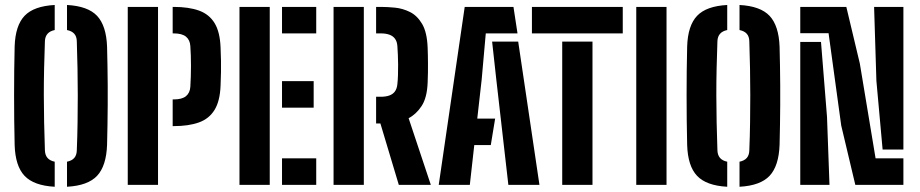

<svg xmlns="http://www.w3.org/2000/svg" viewBox="-20 -723 3597 751"><path d="M194 7.5Q112.2 3.1 76 -35.3Q39.8 -73.6 37.3 -155.9Q36.2 -204.8 35.6 -253.5Q35.1 -302.3 35.1 -350.6Q35.1 -399 35.6 -446.6Q36.2 -494.2 37.3 -541Q39.8 -622.9 76.1 -661.1Q112.4 -699.2 194 -703.5V-605.5Q175.3 -601.6 166 -590.9Q156.6 -580.3 155.7 -562.8Q153.7 -508 152.5 -455.3Q151.3 -402.7 151.4 -350.4Q151.5 -298.2 152.6 -244.6Q153.8 -191 155.7 -133.9Q156.6 -115.7 166 -105.1Q175.3 -94.4 194 -90.5ZM242.1 7.5V-90.5Q261.1 -94.4 270.5 -105.2Q279.9 -116.1 280.4 -134.7Q282.7 -191.4 283.4 -244.8Q284.2 -298.2 284.2 -350.4Q284.2 -402.7 283.2 -455.1Q282.3 -507.6 280.4 -562Q279.9 -580.3 270.5 -590.9Q261.1 -601.6 242.1 -605.5V-703.5Q323.7 -699.2 359.8 -660.9Q395.8 -622.5 398.8 -540.3Q399.8 -503.1 400.4 -465.3Q401 -427.5 401.3 -389.1Q401.5 -350.6 401.3 -311.9Q401 -273.2 400.4 -234.3Q399.8 -195.4 398.8 -156.6Q395.9 -74 359.8 -35.4Q323.7 3.1 242.1 7.5Z M655.4 -229.7V-334.1H659.1Q692.1 -334.1 707.5 -346.9Q723 -359.7 724.5 -383.5Q727 -424.2 727 -465.9Q727 -507.6 724.5 -542.9Q723 -566.9 707.4 -579.7Q691.8 -592.4 659.3 -592.4H655.4V-696H659.3Q718.6 -696 758.6 -681.5Q798.6 -667 819.6 -632.2Q840.6 -597.5 842.8 -536.5Q844.1 -507.7 844.4 -485.6Q844.7 -463.5 844.4 -441.1Q844.1 -418.7 842.8 -389.1Q840.6 -327.8 819.2 -293.1Q797.8 -258.3 757.7 -244Q717.6 -229.7 659.1 -229.7ZM479.7 0V-696H598.1V0Z M916.7 0V-696H1035.1V0ZM1083.1 0V-103.7H1216.9V0ZM1083.1 -301.9V-405.6H1206.9V-301.9ZM1083.1 -592.4V-696H1216.9V-592.4Z M1284.7 0V-696H1403.1V0ZM1665.1 0H1539.9L1467.9 -240.1H1451.1V-344.5H1468.9Q1489 -344.5 1502.9 -349.5Q1516.8 -354.5 1524.7 -365.3Q1532.6 -376.2 1534.3 -393.9Q1536.2 -410.7 1536.7 -430.4Q1537.3 -450.1 1537.2 -470.5Q1537.2 -490.9 1536.2 -509.7Q1535.3 -528.4 1534.3 -542.9Q1533.1 -560.4 1525.2 -571.2Q1517.4 -582.1 1503.4 -587.2Q1489.4 -592.4 1469.2 -592.4H1451.1V-696H1469.2Q1494.1 -696 1524.6 -693.1Q1555.1 -690.1 1583.5 -676.1Q1611.9 -662 1631.2 -629.3Q1650.5 -596.5 1652.7 -536.5Q1653.3 -522.5 1653.6 -507.4Q1653.9 -492.3 1654 -475.6Q1654.1 -458.8 1653.9 -439.8Q1653.8 -420.8 1652.7 -399.5Q1650.3 -340 1628.9 -307.9Q1607.5 -275.8 1578.3 -260.7Z M1696.1 0 1797.7 -696H1988.4L2004.2 -592.4H1880.1L1864.1 -412.3L1846.8 -259.1H1916.7L1899.7 -155.5H1835.1L1817.7 0ZM1968.4 0 1921.2 -412.5 1904.9 -560.3H2006.9L2090 0Z M2179.1 0V-560.3H2297.5V0ZM2060.6 -592.4V-696H2415.9V-592.4Z M2468.7 0V-696H2587.1V0Z M2824.5 7.5Q2742.7 3.1 2706.5 -35.3Q2670.3 -73.6 2667.8 -155.9Q2666.7 -204.8 2666.1 -253.5Q2665.6 -302.3 2665.6 -350.6Q2665.6 -399 2666.1 -446.6Q2666.7 -494.2 2667.8 -541Q2670.3 -622.9 2706.6 -661.1Q2742.9 -699.2 2824.5 -703.5V-605.5Q2805.8 -601.6 2796.5 -590.9Q2787.1 -580.3 2786.2 -562.8Q2784.2 -508 2783 -455.3Q2781.8 -402.7 2781.9 -350.4Q2782 -298.2 2783.1 -244.6Q2784.3 -191 2786.2 -133.9Q2787.1 -115.7 2796.5 -105.1Q2805.8 -94.4 2824.5 -90.5ZM2872.6 7.5V-90.5Q2891.6 -94.4 2901 -105.2Q2910.4 -116.1 2910.9 -134.7Q2913.2 -191.4 2913.9 -244.8Q2914.7 -298.2 2914.7 -350.4Q2914.7 -402.7 2913.7 -455.1Q2912.8 -507.6 2910.9 -562Q2910.4 -580.3 2901 -590.9Q2891.6 -601.6 2872.6 -605.5V-703.5Q2954.2 -699.2 2990.3 -660.9Q3026.3 -622.5 3029.3 -540.3Q3030.3 -503.1 3030.9 -465.3Q3031.5 -427.5 3031.8 -389.1Q3032 -350.6 3031.8 -311.9Q3031.5 -273.2 3030.9 -234.3Q3030.3 -195.4 3029.3 -156.6Q3026.4 -74 2990.3 -35.4Q2954.2 3.1 2872.6 7.5Z M3325.5 0 3270.4 -232 3220.9 -593.2H3110.2V-696H3290.4L3343.2 -474.5L3404.8 -103.6H3513.6V0ZM3110.2 0V-558.9H3191.3L3214.8 -265.9L3224.5 0ZM3432.3 -138.1 3408 -406.8 3399 -696H3513.6V-138.1Z"/></svg>

Font: Big Shoulders Stencil Display SC Thin
Style: Regular
Weight: 100
Designer: Patric King
Foundry: XO Type Co
Version: Version 2.001